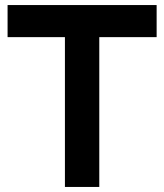

<svg xmlns="http://www.w3.org/2000/svg" viewBox="-20 -740 650 760"><path d="M373 0V-593H600V-720H10V-593H237V0Z"/></svg>

Font: Manrope ExtraBold
Style: Regular
Weight: 800
Designer: Mikhail Sharanda
Foundry: Mikhail Sharanda
Version: Version 4.505